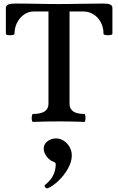

<svg xmlns="http://www.w3.org/2000/svg" viewBox="-20 -686 669 1085"><path d="M166 -42Q253.9 -42 253.9 -99.1V-621.1H170.9Q141.1 -621.1 116 -603.8Q90.8 -586.4 76.4 -557.6Q62 -528.8 62 -495.1Q62 -489.7 49.8 -487.8Q37.6 -485.8 25.4 -487.8Q13.2 -489.7 13.2 -495.1V-641.1Q13.2 -654.3 26.1 -660.2Q39.1 -666 67.9 -666Q98.1 -666 128.4 -665.5Q158.7 -665 189 -664.6Q219.2 -664.1 249.5 -663.6Q279.8 -663.1 310.1 -663.1Q341.8 -663.1 373.5 -663.6Q405.3 -664.1 437 -664.6Q501 -666 564 -666Q591.3 -666 603.3 -660.2Q615.2 -654.3 615.2 -641.1V-495.1Q615.2 -489.7 602.5 -487.8Q589.8 -485.8 577.4 -487.8Q564.9 -489.7 564.9 -495.1Q564.9 -531.2 549.6 -560.1Q534.2 -588.9 508.1 -605Q481.9 -621.1 452.1 -621.1H373V-99.1Q373 -42 457 -42Q460.9 -42 462.4 -30.8Q463.9 -19.5 462.4 -8.3Q460.9 2.9 457 2.9Q384.8 0 311.5 0Q238.8 0 166 2.9Q161.6 2.9 159.9 -8.3Q158.2 -19.5 160.2 -30.8Q162.1 -42 166 -42ZM234.4 358.9 246.6 348.6Q265.1 331.5 275.9 313.2Q286.6 294.9 290.8 277.1Q294.9 259.3 294.9 241.7Q294.9 231.4 280.3 227.1Q267.6 223.1 255.4 211.7Q243.2 200.2 235.1 184.8Q227.1 169.4 227.1 153.8Q227.1 136.7 237.3 123.5Q247.6 110.4 263.7 103.3Q279.8 96.2 297.4 96.2Q319.8 96.2 340.3 109.4Q360.8 122.6 373.3 144.8Q385.7 167 385.7 192.4Q385.7 228.5 363.8 267.3Q341.8 306.2 309.6 336.4Q277.3 366.7 250 377.9Q245.1 379.9 239.7 376.2Q234.4 372.6 232.4 367.2Q230.5 361.8 234.4 358.9Z"/></svg>

Font: Junicode Two Beta VF
Style: Regular
Weight: 400
Designer: Peter S. Baker
Foundry: Briery Creek Software
Version: Version 1.031 beta; ttfautohint (v1.8.1.43-b0c9)